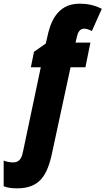

<svg xmlns="http://www.w3.org/2000/svg" viewBox="-130 -785 574 1045"><path d="M-36 240C85 240 128 170 154 45L254 -419H335L362 -553H281L289 -587C294 -608 304 -629 328 -629C339 -629 356 -624 370 -616L424 -737C383 -758 343 -765 303 -765C175 -765 142 -653 127 -582L119 -548L55 -503L38 -419H92L-3 32C-10 66 -17 99 -60 99C-72 99 -98 95 -110 89V229C-83 239 -60 240 -36 240Z"/></svg>

Font: Noto Sans UI Condensed Black
Style: Italic
Weight: 900
Width: 3
Italic angle: -192°
Designer: Monotype Design Team
Foundry: Monotype Imaging Inc.
Version: Version 1.901